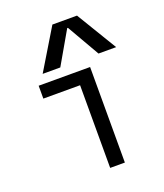

<svg xmlns="http://www.w3.org/2000/svg" viewBox="-144 -886 838 982"><g transform="rotate(-20 275.0 -395.0)"><path d="M285 0V-450H85V-520H365V0ZM125 -570 258 -790H392L525 -570H429L327 -747H323L221 -570Z"/></g></svg>

Font: M PLUS Code Latin SemiExpanded
Style: Regular
Weight: 400
Width: 6
Designer: Coji Morishita
Foundry: UNDERFOREST DESIGN
Version: Version 1.002; ttfautohint (v1.8.3)